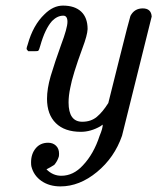

<svg xmlns="http://www.w3.org/2000/svg" viewBox="-20 -461 562 686"><path d="M81 -278Q75 -284 75 -287Q75 -291 79 -302Q98 -371 139 -410Q170 -441 205 -441Q247 -441 270 -419.5Q293 -398 293 -357Q292 -335 275 -290Q239 -192 231 -147Q225 -119 225 -95Q225 -26 274 -26Q305 -26 326 -43.5Q347 -61 367 -93L405 -245Q442 -393 446 -404Q460 -431 490 -431Q520 -431 522 -402Q522 -400 416 24Q389 102 326.5 153.5Q264 205 196 205Q156 205 128 185.5Q100 166 92 133Q91 128 91 119Q91 89 107.5 69Q124 49 152 49Q169 49 180 59.5Q191 70 191 88Q191 95 190 99Q185 115 174 128Q170 131 160 136.5Q150 142 146 144Q169 167 199 167Q242 167 276 130Q315 89 336 24Q347 -2 347 -15Q347 -16 345 -14.5Q343 -13 339 -10Q304 10 269 10Q211 10 179.5 -21Q148 -52 148 -108Q148 -144 161 -189Q177 -242 198 -300Q221 -361 221 -383Q221 -405 206 -405Q185 -405 166 -386Q141 -358 124 -298Q120 -282 116 -279Q115 -278 97 -278Z"/></svg>

Font: KaTeX_Main
Style: Italic
Weight: 400
Version: Version 1.1; ttfautohint (v1.3)